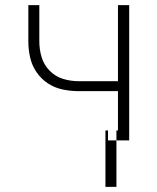

<svg xmlns="http://www.w3.org/2000/svg" viewBox="-20 -550 616 752"><path d="M442 0H486V-530H442V-232H288Q257 -232 227 -241Q197 -250 174.5 -273Q152 -296 143 -326Q134 -356 134 -388V-530H91V-388Q91 -356 98 -325Q105 -294 123 -267.5Q141 -241 167.5 -223.5Q194 -206 225.5 -199.5Q257 -193 288 -193H442ZM436 0H442V-39H436ZM436 182V0H403V-39H393V182Z"/></svg>

Font: Iosevka Sparkle Extralight
Style: Regular
Weight: 200
Designer: Belleve Invis
Foundry: Belleve Invis
Version: Version 4.5.0; ttfautohint (v1.8.3)